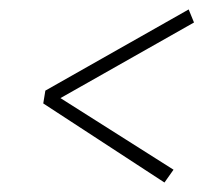

<svg xmlns="http://www.w3.org/2000/svg" viewBox="-20 -533 460 403"><path d="M376 -513.2 387.2 -485.8 106.9 -327.1 344.2 -176.8 325.2 -149.9 70.8 -315.9 75.2 -342.8Z"/></svg>

Font: Fira Sans Compressed UltraLight
Style: Italic
Weight: 200
Width: 3
Italic angle: -8°
Designer: Carrois Corporate & Edenspiekermann AG
Foundry: Carrois Corporate GbR & Edenspiekermann AG
Version: Version 4.203;PS 004.203;hotconv 1.0.88;makeotf.lib2.5.64775